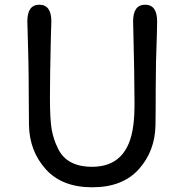

<svg xmlns="http://www.w3.org/2000/svg" viewBox="-20 -780 783 815"><path d="M103 -249Q102 -301 102 -378Q102 -455 100.5 -525.5Q99 -596 97.5 -638.5Q96 -681 96 -689Q96 -760 147 -760Q198 -760 198 -689Q198 -681 196 -626Q192 -459 192 -365.5Q192 -272 199.5 -230Q207 -188 226 -150Q263 -72 371 -72Q524 -72 546 -249Q551 -284 551 -343.5Q551 -403 549.5 -486.5Q548 -570 546.5 -625.5Q545 -681 545 -689Q545 -760 596 -760Q647 -760 647 -689Q647 -681 646 -638Q641 -511 641 -406Q641 -301 640 -249Q638 -138 569 -61.5Q500 15 371.5 15Q243 15 174 -62Q105 -139 103 -249Z"/></svg>

Font: Delius Unicase
Style: Regular
Weight: 400
Designer: Natalia Raices
Foundry: Natalia Raices
Version: Version 1.002